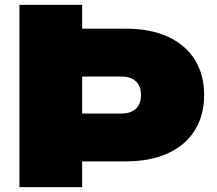

<svg xmlns="http://www.w3.org/2000/svg" viewBox="-20 -770 894 790"><path d="M60 -750H318V0H60ZM497 -106H228V-303H480Q518 -303 539 -322.5Q560 -342 560 -379Q560 -416 539 -435.5Q518 -455 480 -455H229V-652H497Q599 -652 671.5 -618.5Q744 -585 782 -523.5Q820 -462 820 -379Q820 -296 782 -234.5Q744 -173 671.5 -139.5Q599 -106 497 -106Z"/></svg>

Font: Unbounded Black
Style: Regular
Weight: 900
Designer: Luke Prowse, Jean-Baptiste Morizot, Fátima Lázaro, Florian Runge
Foundry: NaN
Version: Version 1.701;gftools[0.9.28.dev5+ged2979d]